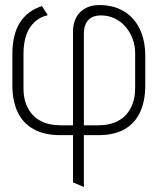

<svg xmlns="http://www.w3.org/2000/svg" viewBox="-20 -528 624 760"><path d="M29 -314V-189Q29 -129 49.5 -85Q70 -41 112.5 -17Q155 7 219 7H269V194L312 212V7H369Q433 7 474 -17Q515 -41 535 -85Q555 -129 555 -189V-307Q555 -367 533.5 -412.5Q512 -458 471 -483Q430 -508 372 -508Q341 -508 317.5 -495Q294 -482 281.5 -458.5Q269 -435 269 -403V-32H219Q175 -32 142.5 -48.5Q110 -65 91.5 -98Q73 -131 73 -179V-315Q73 -359 84.5 -390.5Q96 -422 117.5 -441.5Q139 -461 169 -468L146 -504Q88 -485 58.5 -438Q29 -391 29 -314ZM369 -32H312V-395Q312 -419 320 -435Q328 -451 343 -459Q358 -467 379 -467Q409 -467 434 -455Q459 -443 477 -422Q495 -401 505 -374Q515 -347 515 -317V-181Q515 -134 497.5 -100.5Q480 -67 447.5 -49.5Q415 -32 369 -32Z"/></svg>

Font: Advent Pro Light
Style: Regular
Weight: 300
Version: Version 3.000